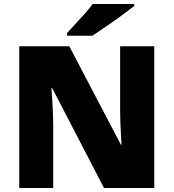

<svg xmlns="http://www.w3.org/2000/svg" viewBox="-20 -947 874 967"><path d="M757 0H504L243 -503H239Q241 -480 243 -447.5Q245 -415 246.5 -382Q248 -349 248 -322V0H77V-714H329L589 -218H592Q591 -241 589 -272Q587 -303 586 -335Q585 -367 585 -391V-714H757ZM656 -917Q638 -903 611 -882.5Q584 -862 553 -840.5Q522 -819 493.5 -799.5Q465 -780 445 -767H318V-781Q335 -800 359 -825.5Q383 -851 407 -878Q431 -905 447 -927H656Z"/></svg>

Font: Noto Sans Armenian Black
Style: Regular
Weight: 900
Version: Version 2.007